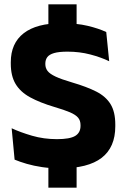

<svg xmlns="http://www.w3.org/2000/svg" viewBox="-20 -759 580 881"><path d="M331.5 -739V-572.5H202V-739ZM331.5 -73.5V102H202V-73.5ZM256.5 13.5Q212 13.5 173.2 7.8Q134.5 2 102.8 -7.2Q71 -16.5 47 -26.5L33.5 -170.5Q73 -152 127 -136.2Q181 -120.5 241.5 -120.5Q300 -120.5 324.8 -135.2Q349.5 -150 349.5 -181.5V-185Q349.5 -206 338.2 -219.2Q327 -232.5 300.8 -243.8Q274.5 -255 230 -268Q163 -288 118.2 -312.5Q73.5 -337 51.5 -373.8Q29.5 -410.5 29.5 -467V-473.5Q29.5 -560.5 88.8 -606.5Q148 -652.5 263 -652.5Q332 -652.5 382.2 -640.5Q432.5 -628.5 467.5 -612L481 -478Q442.5 -496.5 393.8 -509.2Q345 -522 289.5 -522Q250.5 -522 228.2 -515.5Q206 -509 197 -496.8Q188 -484.5 188 -467V-465Q188 -447 198.2 -433.5Q208.5 -420 235.2 -407.5Q262 -395 311.5 -380.5Q378 -361 421.8 -338.8Q465.5 -316.5 487.2 -281.2Q509 -246 509 -187.5V-179.5Q509 -83 446.5 -34.8Q384 13.5 256.5 13.5Z"/></svg>

Font: Anek Devanagari Medium
Style: Bold
Weight: 700
Version: Version 1.003